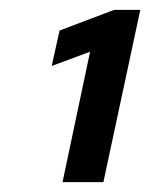

<svg xmlns="http://www.w3.org/2000/svg" viewBox="-20 -720 305 390"><path d="M265 -700 190 -350H107L163 -615L85 -586L101 -658L212 -700Z"/></svg>

Font: Red Hat Display
Style: Bold Italic
Weight: 700
Italic angle: -12°
Designer: Pentagram / MCKL
Foundry: Pentagram / MCKL
Version: Version 1.003; Red Hat Display Bold Italic